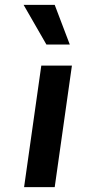

<svg xmlns="http://www.w3.org/2000/svg" viewBox="-20 -770 353 790"><path d="M77.1 -750H205.1L267.1 -586.9H170.9ZM149.9 -500H275.9L205.1 0H79.1Z"/></svg>

Font: Oakes Grotesk
Style: SemiBold Italic
Weight: 600
Designer: Samuel Oakes
Foundry: Samuel Oakes
Version: Version 1.0 | wf-rip DC20170320